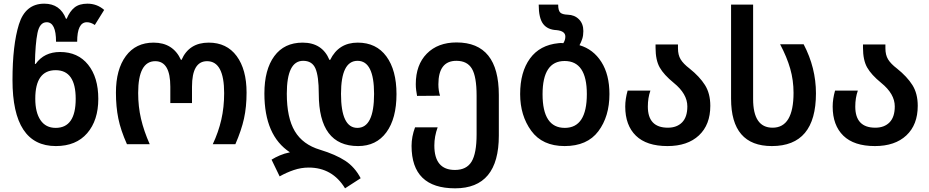

<svg xmlns="http://www.w3.org/2000/svg" viewBox="-20 -785 5058 1045"><path d="M284 10Q394 10 454.5 -60Q515 -130 515 -247Q515 -364 459.5 -433Q404 -502 307 -502Q220 -502 174 -437H170Q172 -547 184 -605.5Q196 -664 234 -664Q285 -664 285 -558H400Q400 -664 453 -664Q474 -664 496 -649L547 -731Q508 -765 456 -765Q412 -765 386 -744.5Q360 -724 343 -683H339Q307 -765 221 -765Q118 -765 83 -652.5Q48 -540 48 -349Q48 10 284 10ZM283 -89Q229 -89 200.5 -131Q172 -173 172 -248Q172 -403 283 -403Q392 -403 392 -247Q392 -89 283 -89Z M671 0H795Q763 -72 747.5 -138.5Q732 -205 732 -279Q732 -452 825 -452Q907 -452 907 -313V-224H1025V-313Q1025 -452 1107 -452Q1200 -452 1200 -278Q1200 -201 1184.5 -133.5Q1169 -66 1138 0H1261Q1294 -76 1308 -139.5Q1322 -203 1322 -281Q1322 -407 1268 -480Q1214 -553 1116 -553Q1009 -553 968 -459H965Q922 -553 816 -553Q719 -553 665 -480Q611 -407 611 -281Q611 -204 624 -140Q637 -76 671 0Z M1858 240 1943 185Q1911 124 1859 90Q1807 56 1722 30Q1628 2 1584.5 -71Q1541 -144 1541 -275Q1541 -454 1630 -454Q1679 -454 1697 -412Q1715 -370 1715 -275Q1715 10 1929 10Q2028 10 2083 -65Q2138 -140 2138 -273Q2138 -403 2083 -478Q2028 -553 1927 -553Q1823 -553 1777 -459H1773Q1734 -553 1627 -553Q1527 -553 1473 -479.5Q1419 -406 1419 -276Q1419 -47 1558 44Q1528 50 1502.5 61Q1477 72 1458 84L1502 175Q1539 154 1579 140.5Q1619 127 1660 127Q1789 127 1858 240ZM1925 -89Q1836 -89 1836 -274Q1836 -454 1926 -454Q2016 -454 2016 -274Q2016 -89 1925 -89Z M2457 240Q2695 240 2695 -47V-268Q2695 -554 2465 -554Q2363 -554 2303 -493Q2243 -432 2243 -327Q2243 -310 2245 -294.5Q2247 -279 2250 -263L2375 -264Q2366 -292 2366 -326Q2366 -454 2464 -454Q2523 -454 2548.5 -411Q2574 -368 2574 -264V-54Q2574 50 2546.5 95Q2519 140 2456 140Q2344 140 2344 7Q2344 -43 2362 -92H2239Q2220 -41 2220 9Q2220 240 2457 240Z M3053 10Q3176 10 3236.5 -70.5Q3297 -151 3297 -273Q3297 -379 3253 -448Q3209 -517 3134 -539Q3143 -555 3149 -573.5Q3155 -592 3155 -616Q3155 -656 3131 -680Q3107 -704 3070 -705Q3040 -706 3029 -717Q3018 -728 3018 -760H2912Q2912 -687 2936 -655Q2960 -623 3010 -621Q3057 -616 3057 -586Q3057 -567 3046 -550Q3032 -552 3020 -550Q2918 -540 2864.5 -466.5Q2811 -393 2811 -273Q2811 -156 2871.5 -73Q2932 10 3053 10ZM3054 -89Q2933 -89 2933 -272Q2933 -453 3053 -453Q3174 -453 3174 -273Q3174 -89 3054 -89Z M3613 10Q3722 10 3784 -48Q3846 -106 3846 -209Q3846 -276 3817 -322Q3788 -368 3733 -412Q3699 -438 3684.5 -462Q3670 -486 3670 -522V-543H3548V-525Q3548 -458 3570.5 -418Q3593 -378 3647 -334Q3721 -274 3721 -206Q3721 -148 3692.5 -119Q3664 -90 3615 -90Q3506 -90 3506 -205Q3506 -252 3520 -292H3396Q3383 -246 3383 -205Q3383 -103 3441 -46.5Q3499 10 3613 10Z M4181 10Q4421 10 4421 -277Q4421 -416 4354 -544H4226Q4263 -474 4281 -411Q4299 -348 4299 -280Q4299 -90 4185 -90Q4079 -90 4079 -246V-760H3959V-248Q3959 10 4181 10Z M4742 10Q4851 10 4913 -48Q4975 -106 4975 -209Q4975 -276 4946 -322Q4917 -368 4862 -412Q4828 -438 4813.5 -462Q4799 -486 4799 -522V-543H4677V-525Q4677 -458 4699.5 -418Q4722 -378 4776 -334Q4850 -274 4850 -206Q4850 -148 4821.5 -119Q4793 -90 4744 -90Q4635 -90 4635 -205Q4635 -252 4649 -292H4525Q4512 -246 4512 -205Q4512 -103 4570 -46.5Q4628 10 4742 10Z"/></svg>

Font: Noto Sans Georgian SemiCondensed Semi
Style: Regular
Weight: 600
Width: 4
Designer: Monotype Design Team
Foundry: Monotype Imaging Inc.
Version: Version 1.901